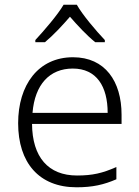

<svg xmlns="http://www.w3.org/2000/svg" viewBox="-20 -785 592 815"><path d="M306 -765H250C225 -722 167 -655 130 -615V-606H171C207 -636 245 -677 277 -714C309 -677 348 -635 384 -606H425V-615C388 -654 330 -722 306 -765ZM290 -542C142 -542 57 -424 57 -262C57 -95 145 10 305 10C373 10 421 -1 474 -24V-76C415 -50 373 -40 307 -40C185 -40 117 -118 116 -259H496V-298C496 -440 426 -542 290 -542ZM289 -494C390 -494 437 -418 437 -306H118C128 -427 191 -494 289 -494Z"/></svg>

Font: Noto Sans Devanagari UI Light
Style: Regular
Weight: 300
Designer: Jelle Bosma - Monotype Design Team
Foundry: Monotype Imaging Inc.
Version: Version 2.004